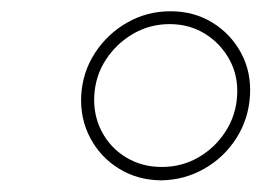

<svg xmlns="http://www.w3.org/2000/svg" viewBox="-20 -757 473 336"><path d="M261.7 -441.4Q220.7 -441.9 188.5 -461.7Q156.2 -481.4 138.2 -515.1Q120.1 -548.8 122.1 -589.8Q124.5 -630.9 146.2 -664.3Q168 -697.8 202.6 -717.5Q237.3 -737.3 278.3 -737.3Q319.3 -737.3 351.6 -717.5Q383.8 -697.8 401.9 -664.3Q419.9 -630.9 417.5 -589.8Q415 -548.8 393.6 -515.1Q372.1 -481.4 337.4 -461.7Q302.7 -441.9 261.7 -441.4ZM263.2 -464.8Q297.9 -464.8 326.9 -481.4Q356 -498 374.5 -526.6Q393.1 -555.2 395 -589.8Q397 -624.5 381.6 -652.6Q366.2 -680.7 338.9 -697.8Q311.5 -714.8 276.9 -714.8Q242.2 -714.8 212.9 -697.8Q183.6 -680.7 165.3 -652.6Q147 -624.5 145 -589.8Q143.1 -555.2 158.2 -526.6Q173.3 -498 200.9 -481.4Q228.5 -464.8 263.2 -464.8Z"/></svg>

Font: Inter 20pt Thin
Style: Italic
Weight: 250
Italic angle: -9.3988°
Version: Version 4.001;git-66647c0bb